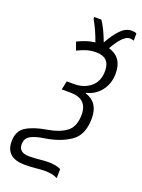

<svg xmlns="http://www.w3.org/2000/svg" viewBox="-208 -729 720 975"><g transform="rotate(20 152.0 -242.0)"><path d="M227 175 228 126Q202 113 162 113Q139 113 112 116Q85 119 58 119Q1 119 1 74Q1 42 26.5 27.5Q52 13 101 6Q184 -7 237.5 -44.5Q291 -82 291 -171Q291 -258 218 -280V-283Q267 -294 297 -333Q327 -372 327 -427Q327 -514 251 -536Q298 -619 334 -619Q344 -619 356 -615V-654Q346 -659 329 -659Q298 -659 270.5 -631Q243 -603 216 -554Q191 -621 165 -659H126V-650Q155 -600 176 -540Q150 -537 127 -529Q104 -521 82 -510L98 -467Q124 -480 147 -487Q170 -494 198 -494Q272 -494 272 -420Q272 -364 236 -334Q200 -304 148 -304H107L97 -257H144Q236 -257 236 -171Q236 -106 199 -78Q162 -50 95 -39Q28 -28 -12 -3.5Q-52 21 -52 78Q-52 167 52 167Q82 167 109 164Q136 161 160 161Q201 161 227 175Z"/></g></svg>

Font: Noto Sans Display SemiCondensed Light
Style: Italic
Weight: 300
Width: 4
Italic angle: -12°
Designer: Monotype Design Team
Foundry: Monotype Imaging Inc.
Version: Version 1.900